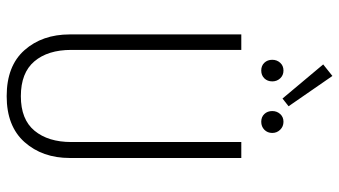

<svg xmlns="http://www.w3.org/2000/svg" viewBox="-238 -756 1005 569"><g transform="rotate(90 264.5 -471.5)"><path d="M205.1 -954.1 294.9 -824.2 272 -806.2 170.9 -926.8ZM221.2 -775.9Q221.2 -761.7 212.2 -752.4Q203.1 -743.2 189 -743.2Q174.8 -743.2 166 -752.4Q157.2 -761.7 157.2 -775.9Q157.2 -789.6 166 -799.3Q174.8 -809.1 189 -809.1Q203.1 -809.1 212.2 -799.3Q221.2 -789.6 221.2 -775.9ZM374 -775.9Q374 -761.7 364.5 -752.4Q355 -743.2 340.8 -743.2Q326.7 -743.2 317.9 -752.4Q309.1 -761.7 309.1 -775.9Q309.1 -789.6 317.9 -799.3Q326.7 -809.1 340.8 -809.1Q355 -809.1 364.5 -799.3Q374 -789.6 374 -775.9ZM448.2 -684.1V-175.8Q448.2 -94.7 401.1 -41.7Q354 11.2 265.1 11.2Q175.3 11.2 128.7 -41.5Q82 -94.2 82 -175.8V-684.1H127.9V-180.2Q127.9 -110.8 161.9 -70.8Q195.8 -30.8 265.1 -30.8Q334 -30.8 367.4 -71.3Q400.9 -111.8 400.9 -180.2V-684.1Z"/></g></svg>

Font: Fira Sans Compressed ExtraLight
Style: Regular
Weight: 250
Width: 1
Designer: Carrois Corporate & Edenspiekermann AG
Foundry: Carrois Corporate GbR & Edenspiekermann AG
Version: Version 4.203;PS 004.203;hotconv 1.0.88;makeotf.lib2.5.64775